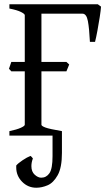

<svg xmlns="http://www.w3.org/2000/svg" viewBox="-20 -635 516 899"><path d="M401 -439Q398 -502 391.5 -536.5Q385 -571 366 -571H148L162 -615H438L453 -604Q452 -587 447 -555Q442 -523 436 -490.5Q430 -458 425 -439ZM24 0V-21Q58 -28 77 -36.5Q96 -45 96 -51V-564Q96 -570 78 -579Q60 -588 24 -595V-615H244V-595Q215 -591 194.5 -586.5Q174 -582 174 -575V-51Q174 -45 192.5 -38Q211 -31 270 -21V0ZM291 -301H33L22 -313Q27 -329 33 -345H291L304 -333ZM134 107Q127 125 127 143Q127 169 142.5 183Q158 197 173 197Q197 197 211.5 176Q226 155 226 96V-8L270 -15V81Q270 150 250 185.5Q230 221 203 232.5Q176 244 150 244Q111 244 83.5 216Q56 188 56 149Q56 144 56 140Q64 130 85.5 115.5Q107 101 123 95Q125 96 128.5 100Q132 104 134 107Z"/></svg>

Font: ChillKai
Style: Regular
Weight: 400
Designer: ChillType
Foundry: 寒蝉字型
Version: Version 2.000